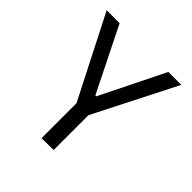

<svg xmlns="http://www.w3.org/2000/svg" viewBox="-186 -843 986 986"><g transform="rotate(45 307.0 -349.5)"><path d="M128 -700 302 -350H309L482 -700H576L349 -253V0L262 1V-253L34 -700Z"/></g></svg>

Font: Lopes Sans
Style: Regular
Weight: 400
Designer: Gabriel Lam, Diego Maldonado
Foundry: TypeRant, Foresti Design
Version: Version 4.000